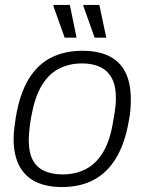

<svg xmlns="http://www.w3.org/2000/svg" viewBox="-20 -743 584 775"><path d="M231 12Q168 12 124.5 -9Q81 -30 58 -73.5Q35 -117 35 -183Q35 -203 37.5 -224.5Q40 -246 44 -271Q60 -365 95.5 -423.5Q131 -482 185.5 -510Q240 -538 312 -538Q376 -538 419.5 -517Q463 -496 485.5 -452.5Q508 -409 508 -341Q508 -322 506.5 -300.5Q505 -279 500 -255Q484 -163 448 -104Q412 -45 357.5 -16.5Q303 12 231 12ZM233 -39Q285 -39 326.5 -60.5Q368 -82 396 -128.5Q424 -175 436 -249Q441 -276 443.5 -293.5Q446 -311 447 -323.5Q448 -336 448 -347Q448 -396 431.5 -427Q415 -458 384.5 -472.5Q354 -487 311 -487Q259 -487 217.5 -465.5Q176 -444 148.5 -398Q121 -352 107 -277Q102 -250 100 -232Q98 -214 97 -201.5Q96 -189 96 -179Q96 -129 111.5 -98.5Q127 -68 158 -53.5Q189 -39 233 -39ZM362 -591 316 -720 318 -723H381L409 -591ZM241 -591 195 -720 197 -723H262L289 -591Z"/></svg>

Font: Archivo SemiBold ExtraLight
Style: Italic
Weight: 250
Italic angle: -10°
Version: Version 2.001